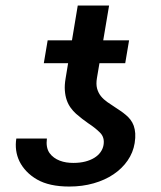

<svg xmlns="http://www.w3.org/2000/svg" viewBox="-20 -677 592 707"><path d="M40.1 -166.9H152.7Q148.4 -133.5 162.3 -113.6Q169.4 -103.7 179 -96.8Q188.6 -89.8 200.1 -85.4Q211.6 -81 224.3 -79Q236.9 -77.1 250 -77.1Q274.1 -77.1 293.5 -82Q312.9 -87 327.1 -95.7Q341.3 -104.4 350 -116.5Q358.7 -128.6 361.2 -142.8Q366.1 -171.2 348 -188.9Q339.1 -197.8 328.3 -206.3Q317.5 -214.8 305 -223Q293.7 -230.8 282.5 -239.5Q271.3 -248.2 259.9 -258.2Q248.9 -268.1 240.1 -280.4Q231.2 -292.6 225.7 -308.4Q220.2 -324.2 218.8 -343.9Q217.3 -363.6 221.6 -388.5L230.8 -444.2H141.3L155.5 -528.4H245L266.3 -656.6H381.7L360.1 -528.4H455.3L441.1 -444.2H346.2L337 -389.9Q333.1 -367.2 337.5 -351Q342 -334.9 351.7 -322.8Q361.5 -310.7 375 -301.3Q388.5 -291.9 402.7 -282.7Q413 -275.9 423.3 -269Q433.6 -262.1 443.2 -253.9Q452.8 -246.1 460.4 -236.2Q468 -226.2 472.5 -213.8Q476.9 -201.3 478 -185.7Q479 -170.1 475.9 -150.2Q470.2 -115.1 449.9 -85.8Q429.7 -56.5 398.1 -35.2Q366.5 -13.8 324.9 -2Q283.4 9.9 235.1 9.9Q161.6 9.9 116.5 -16Q93.8 -29.1 77.6 -46.2Q61.4 -63.2 51.8 -82.7Q42.3 -102.3 39.4 -123.8Q36.6 -145.2 40.1 -166.9Z"/></svg>

Font: Inter P Medium
Style: Italic
Weight: 500
Italic angle: 9.39999°
Designer: Rasmus Andersson
Foundry: rsms
Version: Version 3.018;git-588b23468